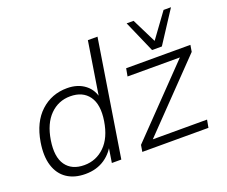

<svg xmlns="http://www.w3.org/2000/svg" viewBox="-122 -943 1351 1143"><g transform="rotate(-20 553.5 -371.5)"><path d="M239 8Q170 8 123 -23.5Q76 -55 57 -115.5Q38 -176 52 -262Q72 -382 141.5 -446Q211 -510 309 -510Q377 -510 422.5 -474.5Q468 -439 477 -377H467L524 -736H585L468 0H408L428 -126H442Q415 -63 363 -27.5Q311 8 239 8ZM251 -44Q326 -44 380 -96.5Q434 -149 450 -250Q466 -351 427.5 -404.5Q389 -458 310 -458Q235 -458 182 -405Q129 -352 113 -252Q97 -150 134.5 -97Q172 -44 251 -44ZM601 0 608 -42 1020 -469 1017 -452H672L681 -501H1088L1081 -459L668 -31L671 -49H1029L1020 0ZM863 -550 775 -751H819L896 -596L1009 -751H1056L925 -550Z"/></g></svg>

Font: Mulish ExtraLight Light
Style: Italic
Weight: 300
Italic angle: -9°
Version: Version 3.603